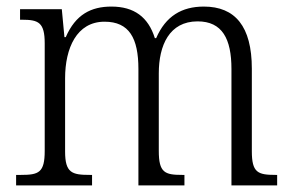

<svg xmlns="http://www.w3.org/2000/svg" viewBox="-20 -564 888 584"><path d="M29 0H260V-32H253C199 -32 178 -38 178 -103V-326C178 -417 213 -498 298 -498C373 -498 401 -448 401 -354V0H541V-32H534C481 -32 463 -39 463 -105V-341C463 -426 495 -499 581 -499C656 -499 684 -446 684 -354V0H823V-32H818C764 -32 746 -39 746 -104V-355C746 -484 695 -544 600 -544C533 -544 484 -515 455 -448H451C431 -512 388 -544 319 -544C257 -544 210 -520 180 -451H176L168 -536H41V-504H47C97 -504 116 -496 116 -432V-105C116 -39 98 -32 44 -32H29Z"/></svg>

Font: Noto Serif Devanagari SemiCondensed Light
Style: Regular
Weight: 300
Width: 4
Designer: Universal Thirst, Indian Type Foundry and the Monotype Design Team
Foundry: Monotype Imaging Inc.
Version: Version 2.004